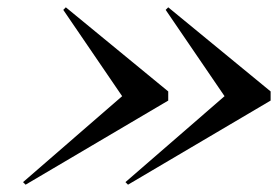

<svg xmlns="http://www.w3.org/2000/svg" viewBox="-20 -650 760 525"><path d="M314 -387 43 -152 50 -145 440 -375V-400L160 -630L153 -623ZM594 -387 323 -152 330 -145 720 -375V-400L440 -630L433 -623Z"/></svg>

Font: Bodoni* 16pt
Style: Italic
Weight: 400
Italic angle: -13°
Version: Version 2.3